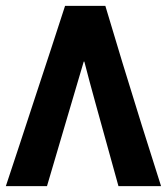

<svg xmlns="http://www.w3.org/2000/svg" viewBox="-20 -638 572 658"><path d="M386 0Q368 -65 347.5 -139Q327 -213 306.5 -287Q286 -361 269 -427H267Q234 -317 203.5 -212Q173 -107 141 0H0Q23 -69 49 -148Q75 -227 102 -309.5Q129 -392 155 -470.5Q181 -549 203 -618H341Q368 -527 400 -422Q432 -317 466 -208.5Q500 -100 532 0Z"/></svg>

Font: Noto Sans Syriac
Style: Bold
Weight: 700
Designer: Patrick Giasson and the Monotype Design Team
Foundry: Monotype Imaging Inc.
Version: Version 3.000; ttfautohint (v1.8.4.7-5d5b)